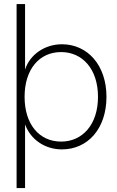

<svg xmlns="http://www.w3.org/2000/svg" viewBox="-20 -748 592 972"><path d="M293.5 8.3C424.8 8.3 519 -97.2 519 -257.8C519 -417.5 423.8 -523.9 293.5 -523.9C206.1 -523.9 131.3 -471.2 107.4 -397H106.9V-727.5H64V204.1H106.9V-117.2H107.4C134.3 -43 206.1 8.3 293.5 8.3ZM289.6 -31.2C178.2 -31.2 104.5 -119.1 104.5 -257.8C104.5 -396.5 178.2 -484.4 289.6 -484.4C396.5 -484.4 476.1 -399.4 476.1 -257.8C476.1 -116.2 396.5 -31.2 289.6 -31.2Z"/></svg>

Font: Raveo Display Display ExLight
Style: Regular
Weight: 200
Designer: Jakub Foglar, Rasmus Andersson (Inter)
Foundry: Jakubfoglar.com
Version: Version 1.100;Glyphs 3.2.3 (3260)